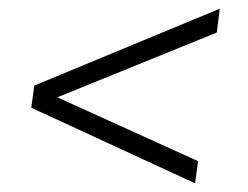

<svg xmlns="http://www.w3.org/2000/svg" viewBox="-20 -519 570 442"><path d="M479 -444 112 -295 436 -148 429 -97 52 -271 59 -322 486 -499Z"/></svg>

Font: Exo 2.0 Light
Style: Italic
Weight: 300
Italic angle: -8°
Designer: Natanael Gama
Version: Version 1.001;PS 001.001;hotconv 1.0.70;makeotf.lib2.5.58329